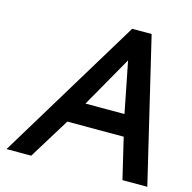

<svg xmlns="http://www.w3.org/2000/svg" viewBox="-108 -847 955 954"><g transform="rotate(15 370.0 -369.5)"><path d="M7.8 0 456.1 -738.8H556.2L731.9 0H604L554.2 -210H264.2L134.8 0ZM328.1 -319.8H528.8L477.1 -582Z"/></g></svg>

Font: Involve SemiBold Oblique
Style: Italic
Weight: 600
Italic angle: -10.5°
Designer: Stefan Peev
Foundry: Context Ltd.
Version: Version 1.001